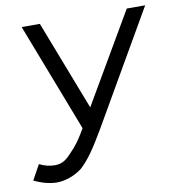

<svg xmlns="http://www.w3.org/2000/svg" viewBox="-79 -756 781 842"><g transform="rotate(-10 311.5 -335.0)"><path d="M6 -12 43 -79Q77 -62 111 -62Q134 -62 150.5 -71Q167 -80 185 -100Q206 -121 221 -141.5Q236 -162 246 -179Q256 -196 259 -201L73 -684H154L308 -285L541 -684H623L334 -184Q299 -124 273.5 -88Q248 -52 221 -27Q195 -7 165 3.5Q135 14 108 14Q62 14 6 -12Z"/></g></svg>

Font: Bellota Text
Style: Bold Italic
Weight: 700
Italic angle: -7.5°
Designer: Kemie Guaida
Foundry: Kemie Guaida
Version: Version 4.001